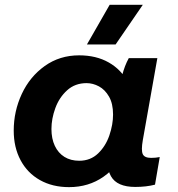

<svg xmlns="http://www.w3.org/2000/svg" viewBox="-20 -759 730 789"><path d="M426.2 -166.6 445.4 -165.2 477.2 -430.8Q479.4 -438.8 482.2 -450.2Q492.2 -489 509.2 -520H626.6L566.8 -182.8Q559.6 -141.4 566.6 -125.8Q573.6 -110.2 601.2 -110.2Q620.6 -110.2 636.4 -113.6L617 -0.2Q581 9.2 535.8 9.2Q461 9.2 436.1 -34.6Q411.2 -78.4 426.2 -166.6ZM532.8 -302.2Q532.8 -219 499.6 -147.3Q466.4 -75.6 405.4 -32.8Q344.4 10 263.6 10Q195.6 10 144.1 -19Q92.6 -48 64.5 -100.8Q36.4 -153.6 36.4 -222.2Q36.4 -301.8 69.5 -372.9Q102.6 -444 163.9 -487.8Q225.2 -531.6 305.4 -531.6Q375.4 -531.6 426.9 -502.3Q478.4 -473 505.6 -420.7Q532.8 -368.4 532.8 -302.2ZM191.4 -228.8Q191.4 -189.2 205.3 -159.7Q219.2 -130.2 244.8 -114.3Q270.4 -98.4 305.6 -98.4Q351.8 -98.4 383.1 -128.5Q414.4 -158.6 429.5 -202.9Q444.6 -247.2 444.6 -288.4Q444.6 -333.2 428 -362Q411.4 -390.8 386.5 -404.1Q361.6 -417.4 335.8 -417.4Q288.4 -417.4 255.9 -388Q223.4 -358.6 207.4 -314.8Q191.4 -271 191.4 -228.8ZM337.2 -576.2 430.6 -739.2H566.8L455 -576.2Z"/></svg>

Font: Fixel Italic Variable 20240409 Display Thin
Style: Italic
Weight: 100
Italic angle: -10°
Designer: AlfaBravo + MacPaw
Foundry: Kyrylo Tkachov, Marchela Mozhyna, Serhii Makarenko, Maria Weinstein, Zakhar Kryvoshyya
Version: Version 1.211;Glyphs 3.2 (3225)